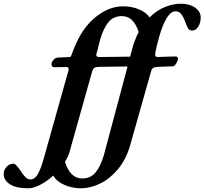

<svg xmlns="http://www.w3.org/2000/svg" viewBox="-221 -726 1104 1037"><path d="M863 -631Q863 -604 850 -582.5Q837 -561 817 -561Q802 -561 795 -572.5Q788 -584 777 -614Q768 -638 756.5 -651.5Q745 -665 727 -665Q701 -665 678.5 -627Q656 -589 639 -528Q625 -478 620 -452Q619 -447 618 -442.5Q617 -438 617 -433V-430Q617 -418 632 -418Q650 -418 682 -420L730 -421Q734 -421 737 -417Q740 -413 740 -407Q740 -398 730.5 -383Q721 -368 714 -368L633 -365Q615 -364 606.5 -359Q598 -354 595 -341L481 62Q459 137 415.5 188.5Q372 240 319.5 265.5Q267 291 217 291Q167 291 124.5 271.5Q82 252 67 222Q33 253 -3.5 272Q-40 291 -68 291Q-134 291 -167.5 269Q-201 247 -201 215Q-201 191 -185 174.5Q-169 158 -149 158Q-141 158 -130.5 169.5Q-120 181 -107 201Q-93 222 -82 232.5Q-71 243 -55 243Q-34 243 -18 216.5Q-2 190 13 138L149 -346Q150 -349 150 -354Q150 -364 135 -364L75 -363Q65 -363 61 -367Q57 -371 57 -380Q57 -389 67 -401.5Q77 -414 91 -415L154 -418Q159 -418 161.5 -421.5Q164 -425 166 -432L178 -463Q222 -575 295 -633.5Q368 -692 443 -692Q490 -692 529.5 -675.5Q569 -659 587 -632Q625 -670 669.5 -688Q714 -706 756 -706Q802 -706 832.5 -685Q863 -664 863 -631ZM299 -430Q299 -418 315 -418L482 -420L493 -462Q507 -513 528 -553Q501 -639 437 -639Q392 -639 365 -606.5Q338 -574 320 -513Q308 -463 304 -449.5Q300 -436 299 -433ZM468 -367 315 -365Q297 -365 289 -359.5Q281 -354 277 -341L155 93Q147 121 130 148Q158 238 223 238Q268 238 295 205.5Q322 173 340 112Z"/></svg>

Font: EB Garamond
Style: Bold Italic
Weight: 700
Italic angle: -17.2°
Designer: Georg Duffner and Octavio Pardo
Foundry: Georg Duffner
Version: Version 1.000